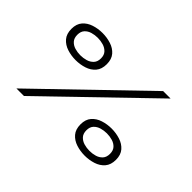

<svg xmlns="http://www.w3.org/2000/svg" viewBox="-117 -1010 1319 1319"><g transform="rotate(45 543.0 -350.0)"><path d="M119 0 844.5 -700H917L192.5 0ZM268.5 -425Q225 -425 185.8 -437.8Q146.5 -450.5 121.5 -479.5Q96.5 -508.5 96.5 -557Q96.5 -605 121.5 -633.8Q146.5 -662.5 185.8 -675.2Q225 -688 268.5 -688Q312 -688 351.5 -675.2Q391 -662.5 415.8 -633.8Q440.5 -605 440.5 -557Q440.5 -508.5 415.8 -479.5Q391 -450.5 351.5 -437.8Q312 -425 268.5 -425ZM268.5 -471.5Q296 -471.5 322.5 -479.2Q349 -487 366.5 -505.8Q384 -524.5 384 -557Q384 -589 366.5 -607.5Q349 -626 322.5 -633.8Q296 -641.5 268.5 -641.5Q240.5 -641.5 214.2 -633.8Q188 -626 171 -607.5Q154 -589 154 -557Q154 -524.5 171 -505.8Q188 -487 214.2 -479.2Q240.5 -471.5 268.5 -471.5ZM777 -5Q733.5 -5 694 -17.8Q654.5 -30.5 629.5 -59.5Q604.5 -88.5 604.5 -137Q604.5 -185 629.5 -213.8Q654.5 -242.5 694 -255.2Q733.5 -268 777 -268Q820 -268 859.8 -255.2Q899.5 -242.5 924.5 -213.8Q949.5 -185 949.5 -137Q949.5 -88.5 924.5 -59.5Q899.5 -30.5 859.8 -17.8Q820 -5 777 -5ZM777 -51.5Q805 -51.5 831.2 -59.2Q857.5 -67 874.5 -85.8Q891.5 -104.5 891.5 -137Q891.5 -169 874.5 -187.5Q857.5 -206 831.2 -213.8Q805 -221.5 777 -221.5Q749 -221.5 722.8 -213.8Q696.5 -206 679.2 -187.5Q662 -169 662 -137Q662 -104.5 679.2 -85.8Q696.5 -67 722.8 -59.2Q749 -51.5 777 -51.5Z"/></g></svg>

Font: Trispace Expanded Light
Style: Regular
Weight: 300
Width: 7
Designer: Tyler Finck
Foundry: Etcetera Type Company
Version: Version 1.210; ttfautohint (v1.8.3)